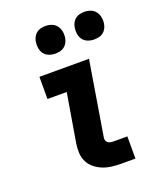

<svg xmlns="http://www.w3.org/2000/svg" viewBox="-139 -839 778 928"><g transform="rotate(-20 250.0 -375.5)"><path d="M324 0Q300 0 275.5 -3Q251 -6 229.5 -14.5Q208 -23 190 -37.5Q172 -52 161.5 -72.5Q151 -93 149.5 -117.5Q148 -142 152 -166L194 -416H95V-530H350L287 -147Q286 -140 288 -133Q290 -126 296 -121.5Q302 -117 309 -115.5Q316 -114 324 -114H396V0ZM406 -609Q389 -609 373.5 -615Q358 -621 348.5 -634Q339 -647 336.5 -663.5Q334 -680 337 -697Q339 -709 345 -720Q351 -731 361 -738.5Q371 -746 383 -748.5Q395 -751 406 -751Q423 -751 438.5 -745Q454 -739 463.5 -726Q473 -713 476 -696.5Q479 -680 476 -663Q474 -651 468 -640Q462 -629 452 -621.5Q442 -614 430 -611.5Q418 -609 406 -609ZM206 -609Q189 -609 173.5 -615Q158 -621 148.5 -634Q139 -647 136.5 -663.5Q134 -680 137 -697Q139 -709 145 -720Q151 -731 161 -738.5Q171 -746 183 -748.5Q195 -751 206 -751Q223 -751 238.5 -745Q254 -739 263.5 -726Q273 -713 276 -696.5Q279 -680 276 -663Q274 -651 268 -640Q262 -629 252 -621.5Q242 -614 230 -611.5Q218 -609 206 -609Z"/></g></svg>

Font: Iosevka Curly Slab HvObl
Style: Regular
Weight: 900
Italic angle: -9°
Monospace: yes
Designer: Belleve Invis
Foundry: Belleve Invis
Version: Version 11.1.0; ttfautohint (v1.8.3)